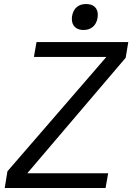

<svg xmlns="http://www.w3.org/2000/svg" viewBox="-20 -934 658 954"><path d="M17 -83 508.5 -651H148.5L161.5 -725H617.5L604.5 -647L115.5 -73H517.5L504.5 0H3.5ZM337 -840Q337 -848 338.5 -856Q343.5 -883.5 361.5 -898.8Q379.5 -914 407.5 -914Q435.5 -914 450.8 -899.8Q466 -885.5 466 -860Q466 -852.5 464.5 -844Q459.5 -816 441.2 -800.5Q423 -785 395 -785Q367.5 -785 352.2 -799.8Q337 -814.5 337 -840Z"/></svg>

Font: JuliaMono
Style: Italic
Weight: 400
Italic angle: -9°
Monospace: yes
Designer: cormullion
Foundry: corm
Version: Version 0.057; ttfautohint (v1.8.4)